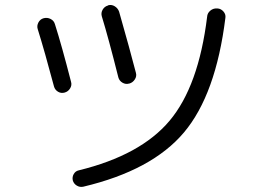

<svg xmlns="http://www.w3.org/2000/svg" viewBox="-20 -739 1040 769"><path d="M313.5 8.8Q299.8 11.7 287.6 4.4Q275.4 -2.9 271.5 -16.6Q268.6 -30.3 275.4 -42Q282.2 -53.7 294.9 -56.6Q543 -117.2 659.2 -255.4Q775.4 -393.6 809.6 -671.9Q810.5 -686.5 822.3 -696.3Q834 -706.1 848.6 -705.1H851.6Q865.2 -704.1 875 -692.9Q884.8 -681.6 882.8 -668Q844.7 -360.4 716.8 -208.5Q588.9 -56.6 313.5 8.8ZM196.3 -392.6Q159.2 -532.2 130.9 -623Q127 -635.7 133.8 -648.9Q140.6 -662.1 154.8 -666Q168.9 -669.9 182.6 -663.1Q196.3 -656.2 200.2 -641.6Q227.5 -555.7 264.6 -411.1Q268.6 -397.5 260.7 -384.8Q252.9 -372.1 238.8 -368.2Q224.6 -364.3 212.4 -371.6Q200.2 -378.9 196.3 -392.6ZM413.1 -717.8Q426.8 -721.7 439.5 -713.9Q452.1 -706.1 457 -692.4Q501 -538.1 524.4 -447.3Q528.3 -433.6 520 -420.9Q511.7 -408.2 498 -404.3H497.1Q483.4 -400.4 470.7 -407.7Q458 -415 454.1 -428.7Q414.1 -587.9 387.7 -673.8Q383.8 -687.5 391.1 -700.2Q398.4 -712.9 412.1 -716.8Z"/></svg>

Font: Rounded-L Mgen+ 2m regular
Style: Regular
Weight: 400
Designer: [Source Han Sans]
Ryoko NISHIZUKA  (kana & ideographs); Paul D. Hunt (Latin, Greek & Cyrillic); Wenlong ZHANG  (bopomofo
Version: Version 1.059.20150602